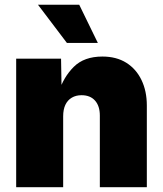

<svg xmlns="http://www.w3.org/2000/svg" viewBox="-20 -780 679 800"><path d="M243.2 -295.4V0H47.4V-535.6H234.4L236.8 -395.5H224.6Q244.6 -459 287.6 -501.7Q330.6 -544.4 406.7 -544.4Q464.8 -544.4 506.1 -518.6Q547.4 -492.7 569.6 -446.5Q591.8 -400.4 591.8 -340.3V0H396V-298.3Q396 -338.4 376 -360.8Q356 -383.3 319.8 -383.3Q296.4 -383.3 279.1 -373Q261.7 -362.8 252.4 -343.3Q243.2 -323.7 243.2 -295.4ZM258.8 -601.1 138.2 -760.3H310.1L387.7 -601.1Z"/></svg>

Font: Inter 20pt Black
Style: Regular
Weight: 900
Version: Version 4.001;git-66647c0bb